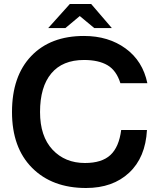

<svg xmlns="http://www.w3.org/2000/svg" viewBox="-20 -920 797 960"><path d="M40 -359.9Q40 -539.1 136 -639.6Q231.9 -740.2 399.9 -740.2Q522 -740.2 607.9 -677.7Q693.8 -615.2 716.8 -503.9H582Q562 -567.9 517.3 -594Q472.7 -620.1 399.9 -620.1Q292.5 -620.1 236.3 -552.7Q180.2 -485.4 180.2 -359.9Q180.2 -238.8 242.4 -171.9Q304.7 -105 404.8 -105Q489.3 -105 532.2 -145Q575.2 -185.1 585.9 -270H714.8Q707.5 -132.8 625.7 -56.4Q543.9 20 410.2 20Q240.7 20 140.4 -80.8Q40 -181.6 40 -359.9ZM329.1 -899.9H436L539.1 -779.8H451.2L378.9 -839.8L307.1 -779.8H221.2Z"/></svg>

Font: Miedinger*
Style: Bold
Weight: 700
Version: Version 001.000